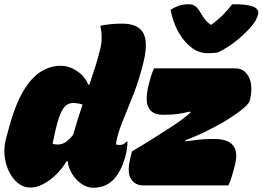

<svg xmlns="http://www.w3.org/2000/svg" viewBox="-22 -871 1233 902"><path d="M1003 -625Q994 -623 979 -622Q964 -621 956 -621Q934 -621 911.5 -628.5Q889 -636 863 -660Q801 -718 779 -825Q800 -838 819.5 -844.5Q839 -851 863 -851Q885 -851 897.5 -840.5Q910 -830 923 -807Q931 -793 940.5 -780.5Q950 -768 967 -755H971Q1005 -780 1029 -805Q1053 -830 1069 -851H1075Q1125 -851 1150.5 -845Q1176 -839 1184.5 -829Q1193 -819 1191 -807Q1186 -777 1154 -741Q1124 -708 1086.5 -678Q1049 -648 1003 -625ZM702 -550H1081Q1115 -550 1134 -528.5Q1153 -507 1157.5 -474Q1162 -441 1153 -405L1151 -397Q1148 -385 1122.5 -363Q1097 -341 1055.5 -314.5Q1014 -288 962 -262Q939 -250 908.5 -236.5Q878 -223 849 -212V-207Q886 -212 914 -215Q942 -218 973 -218H988Q1047 -218 1072.5 -188Q1098 -158 1081 -93Q1075 -68 1067.5 -43.5Q1060 -19 1051 0H650Q613 0 593 -31Q573 -62 592 -136L598 -160Q643 -186 691.5 -216.5Q740 -247 789 -279Q809 -292 830.5 -308Q852 -324 872 -341L871 -347Q834 -338 808 -335Q782 -332 754 -332H741Q692 -332 675 -367Q658 -402 678 -479Q683 -498 688.5 -516Q694 -534 702 -550ZM263 -562Q304 -562 341.5 -536Q379 -510 392 -474H398Q412 -516 425 -556Q438 -596 448 -637Q456 -667 455.5 -697Q455 -727 449 -750Q472 -755 498 -757.5Q524 -760 551 -760Q627 -760 651 -716Q675 -672 652 -579Q633 -500 607.5 -434.5Q582 -369 560.5 -317Q539 -265 529 -227Q523 -203 523 -192Q528 -191 533 -190.5Q538 -190 542 -190Q559 -190 571 -205H577Q577 -194 574.5 -174Q572 -154 566 -133Q557 -99 541.5 -70.5Q526 -42 510 -26Q488 -5 464.5 3Q441 11 416 11Q387 11 360.5 -7.5Q334 -26 316.5 -54.5Q299 -83 296 -114H291Q258 -59 210.5 -24.5Q163 10 120 10Q89 10 63.5 -10Q38 -30 21.5 -62.5Q5 -95 0 -135Q-5 -175 5 -214L16 -256Q47 -374 86 -440.5Q125 -507 170 -534.5Q215 -562 263 -562ZM225 -196Q234 -192 250 -192Q288 -192 322 -239Q333 -278 344 -313Q355 -348 366 -380Q344 -387 320 -387Q307 -387 293.5 -379.5Q280 -372 267 -347Q254 -322 241 -269L239 -261Q235 -242 231.5 -226Q228 -210 225 -196Z"/></svg>

Font: Recursive Sn Csl St XBk
Style: Italic
Weight: 1000
Italic angle: -15°
Version: Version 1.085;hotconv 1.1.0;makeotfexe 2.6.0; ttfautohint (v